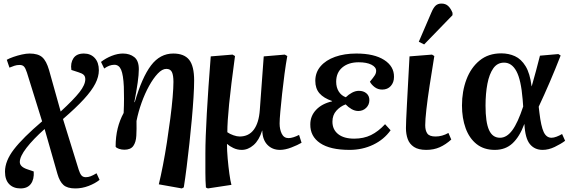

<svg xmlns="http://www.w3.org/2000/svg" viewBox="-20 -826 3212 1076"><path d="M95 230Q55 230 31.5 206Q8 182 8 136Q8 76 58 11Q108 -54 216 -146L131 -419Q123 -444 114.5 -453Q106 -462 90 -462Q74 -462 61 -457.5Q48 -453 33 -447L18 -491Q32 -499 55 -507Q78 -515 102.5 -520.5Q127 -526 146 -526Q193 -526 216.5 -505.5Q240 -485 255 -433L320 -201Q393 -268 425.5 -309.5Q458 -351 458 -382Q458 -398 449 -406.5Q440 -415 420 -421L380 -434Q374 -473 391.5 -499.5Q409 -526 450 -526Q488 -526 511 -501Q534 -476 534 -432Q534 -396 514 -357Q494 -318 450 -270Q406 -222 333 -159L421 125Q428 147 436.5 157Q445 167 461 167Q474 167 487.5 162Q501 157 521 145L538 182Q513 202 476.5 216Q440 230 402 230Q357 230 335.5 210.5Q314 191 302 149L230 -103Q166 -46 128.5 2.5Q91 51 91 82Q91 108 131 122L169 135Q172 179 153 204.5Q134 230 95 230Z M999 230 870 207Q881 162 893 100.5Q905 39 915.5 -29Q926 -97 934.5 -162.5Q943 -228 947.5 -281.5Q952 -335 952 -367Q952 -404 943.5 -422Q935 -440 912 -440Q889 -440 864 -413.5Q839 -387 815.5 -344.5Q792 -302 773.5 -250.5Q755 -199 745 -148Q746 -102 744 -65.5Q742 -29 727 -8Q712 13 677 13Q661 13 646.5 8Q632 3 628 -4Q628 -60 639.5 -106.5Q651 -153 673 -193Q675 -236 675 -272.5Q675 -309 674 -340Q671 -406 659 -434.5Q647 -463 621 -463Q593 -463 564 -442L546 -479Q573 -500 606 -513Q639 -526 669 -526Q707 -526 732.5 -506Q758 -486 758 -438Q758 -408 751.5 -362.5Q745 -317 733 -254L735 -253Q776 -393 826.5 -459.5Q877 -526 951 -526Q1012 -526 1040 -491Q1068 -456 1068 -375Q1068 -337 1064.5 -280.5Q1061 -224 1055 -157.5Q1049 -91 1041.5 -22.5Q1034 46 1026 110Q1018 174 1010 224Z M1145 230 1134 225Q1131 186 1131 142Q1131 98 1131 33Q1131 -49 1139 -190.5Q1147 -332 1161 -510L1283 -520L1297 -512Q1274 -343 1264 -243Q1254 -143 1254 -85Q1268 -75 1288 -68Q1308 -61 1323 -61Q1374 -61 1402.5 -99.5Q1431 -138 1436 -210L1458 -510L1576 -520L1590 -512Q1582 -468 1574.5 -412Q1567 -356 1561 -300.5Q1555 -245 1551 -200.5Q1547 -156 1547 -134Q1547 -101 1559 -76.5Q1571 -52 1597 -52Q1609 -52 1625 -57Q1641 -62 1656 -70L1670 -26Q1648 -13 1613 0.5Q1578 14 1549 14Q1506 14 1478.5 -14.5Q1451 -43 1450 -94H1449Q1432 -40 1401 -13Q1370 14 1335 14Q1310 14 1288 3.5Q1266 -7 1253 -19H1252Q1252 18 1256 63Q1260 108 1265.5 148Q1271 188 1277 210Z M1939 14Q1830 14 1774 -24Q1718 -62 1719 -129Q1719 -176 1751.5 -210.5Q1784 -245 1841 -258V-260Q1794 -276 1770.5 -303Q1747 -330 1747 -373Q1747 -420 1776.5 -454.5Q1806 -489 1858 -507.5Q1910 -526 1977 -526Q2077 -526 2133 -490Q2189 -454 2188 -395Q2188 -364 2170 -344Q2152 -324 2122 -324Q2098 -324 2080 -337.5Q2062 -351 2053 -368Q2073 -392 2080.5 -404Q2088 -416 2088 -429Q2088 -450 2061.5 -463.5Q2035 -477 1990 -477Q1933 -477 1898.5 -448Q1864 -419 1864 -368Q1864 -336 1878.5 -313Q1893 -290 1918 -281Q1933 -296 1952.5 -306.5Q1972 -317 1991 -317Q2017 -317 2033.5 -303Q2050 -289 2050 -265Q2050 -239 2032 -221.5Q2014 -204 1988 -204Q1969 -204 1950.5 -214.5Q1932 -225 1917 -241Q1887 -230 1865 -205.5Q1843 -181 1843 -144Q1843 -100 1875 -74.5Q1907 -49 1965 -49Q2018 -49 2059 -69Q2100 -89 2138 -130L2169 -96Q2132 -44 2071.5 -15Q2011 14 1939 14Z M2369 14Q2325 14 2300 -2.5Q2275 -19 2265 -46.5Q2255 -74 2255 -108Q2255 -139 2260.5 -240.5Q2266 -342 2275 -510L2401 -520L2414 -512Q2400 -426 2388 -348.5Q2376 -271 2369.5 -212.5Q2363 -154 2363 -124Q2363 -94 2375 -77.5Q2387 -61 2421 -61Q2458 -61 2493 -81L2509 -44Q2478 -16 2444.5 -1Q2411 14 2369 14ZM2357 -577 2327 -592 2398 -757Q2409 -783 2421.5 -794.5Q2434 -806 2454 -806Q2477 -806 2491.5 -792.5Q2506 -779 2516 -754V-741Z M2753 14Q2692 14 2651 -18.5Q2610 -51 2589.5 -107.5Q2569 -164 2569 -235Q2569 -314 2594 -380.5Q2619 -447 2668 -487Q2717 -527 2789 -527Q2831 -527 2866 -511Q2901 -495 2925.5 -455Q2950 -415 2959 -343H2960Q2973 -388 2984 -429.5Q2995 -471 3006 -514L3109 -523L3122 -515Q3092 -438 3061 -366Q3030 -294 2999 -228L3003 -194Q3012 -118 3027 -86Q3042 -54 3071 -54Q3083 -54 3099 -60Q3115 -66 3130 -75L3147 -37Q3123 -19 3088.5 -2.5Q3054 14 3021 14Q2976 14 2949.5 -18.5Q2923 -51 2919 -130H2918Q2892 -60 2852.5 -23Q2813 14 2753 14ZM2782 -54Q2820 -54 2851 -96Q2882 -138 2912 -229L2909 -269Q2900 -379 2874 -427Q2848 -475 2805 -475Q2767 -475 2744.5 -443Q2722 -411 2711.5 -356.5Q2701 -302 2701 -234Q2701 -141 2720.5 -97.5Q2740 -54 2782 -54Z"/></svg>

Font: Literata 36pt SemiBold
Style: Italic
Weight: 600
Italic angle: -2°
Designer: Latin by Veronika Burian and Jose Scaglione. Greek by Irene Vlachou. Cyrillic by Vera Evstafieva
Foundry: TypeTogether
Version: Version 3.002